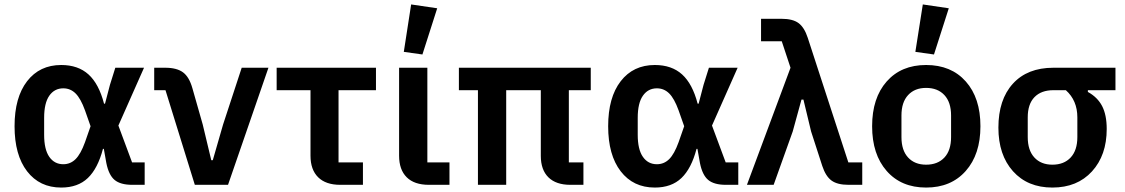

<svg xmlns="http://www.w3.org/2000/svg" viewBox="-20 -824 5016 856"><path d="M252.9 12.2Q156.7 12.2 100.8 -60.3Q44.9 -132.8 44.9 -261.2Q44.9 -389.6 100.8 -461.9Q156.7 -534.2 252.9 -534.2Q328.1 -534.2 374.5 -492.2Q420.9 -450.2 443.8 -361.8H448.2L470.2 -445.8L494.1 -522H622.1L507.8 -264.2L568.8 -100.1H625V0H569.8Q517.1 0 491 -21.7Q464.8 -43.5 454.1 -97.2L442.9 -160.2H439Q416 -72.8 371.6 -30.3Q327.1 12.2 252.9 12.2ZM262.2 -91.8Q293.9 -91.8 316.9 -114.5Q339.8 -137.2 358.9 -189.9L383.8 -261.2L358.9 -332Q339.8 -384.8 316.9 -407.5Q293.9 -430.2 262.2 -430.2Q222.7 -430.2 199.7 -397.2Q176.8 -364.3 176.8 -298.8V-223.1Q176.8 -157.7 199.7 -124.8Q222.7 -91.8 262.2 -91.8Z M848.6 0 717.8 -421.9H667.5V-522H716.8Q768.1 -522 795.9 -501.5Q823.7 -481 837.9 -430.2L883.8 -269L921.9 -109.9H928.7L974.6 -269L1057.6 -522H1176.8L996.6 0Z M1496.6 0Q1432.6 0 1398.4 -33.7Q1364.3 -67.4 1364.3 -129.9V-421.9H1213.4V-522H1656.2V-421.9H1489.3V-100.1H1598.1V0Z M1863.3 -581.1 1780.3 -592.8 1813 -804.2 1929.2 -787.1ZM1892.1 0Q1827.1 0 1793.2 -33.7Q1759.3 -67.4 1759.3 -129.9V-522H1885.3V-100.1H1983.9V0Z M2110.8 0V-421.9H2025.9V-522H2613.8V-421.9H2516.1V-100.1H2581.1V0H2522.9Q2459 0 2425 -33.4Q2391.1 -66.9 2391.1 -128.9V-421.9H2236.8V0Z M2899.4 12.2Q2803.2 12.2 2747.3 -60.3Q2691.4 -132.8 2691.4 -261.2Q2691.4 -389.6 2747.3 -461.9Q2803.2 -534.2 2899.4 -534.2Q2974.6 -534.2 3021 -492.2Q3067.4 -450.2 3090.3 -361.8H3094.7L3116.7 -445.8L3140.6 -522H3268.6L3154.3 -264.2L3215.3 -100.1H3271.5V0H3216.3Q3163.6 0 3137.5 -21.7Q3111.3 -43.5 3100.6 -97.2L3089.4 -160.2H3085.4Q3062.5 -72.8 3018.1 -30.3Q2973.6 12.2 2899.4 12.2ZM2908.7 -91.8Q2940.4 -91.8 2963.4 -114.5Q2986.3 -137.2 3005.4 -189.9L3030.3 -261.2L3005.4 -332Q2986.3 -384.8 2963.4 -407.5Q2940.4 -430.2 2908.7 -430.2Q2869.1 -430.2 2846.2 -397.2Q2823.2 -364.3 2823.2 -298.8V-223.1Q2823.2 -157.7 2846.2 -124.8Q2869.1 -91.8 2908.7 -91.8Z M3310.1 0 3504.4 -522 3465.3 -640.1H3373V-740.2H3464.4Q3514.2 -740.2 3540 -721.2Q3565.9 -702.1 3581.1 -655.8L3762.2 -100.1H3824.2V0H3763.2Q3713.4 0 3687.3 -19Q3661.1 -38.1 3646 -84L3596.2 -237.8L3562 -379.9H3553.2L3514.2 -237.8L3429.2 0Z M4144 -581.1 4061 -592.8 4094.2 -804.2 4210 -787.1ZM4108.9 12.2Q3998 12.2 3933.1 -61.8Q3868.2 -135.7 3868.2 -261.2Q3868.2 -387.2 3933.1 -460.7Q3998 -534.2 4108.9 -534.2Q4220.7 -534.2 4285.9 -460.7Q4351.1 -387.2 4351.1 -261.2Q4351.1 -135.7 4285.6 -61.8Q4220.2 12.2 4108.9 12.2ZM4108.9 -89.8Q4160.6 -89.8 4190.4 -121.6Q4220.2 -153.3 4220.2 -212.9V-309.1Q4220.2 -368.2 4190.4 -400.1Q4160.6 -432.1 4108.9 -432.1Q4058.1 -432.1 4028.6 -400.1Q3999 -368.2 3999 -309.1V-212.9Q3999 -153.8 4028.6 -121.8Q4058.1 -89.8 4108.9 -89.8Z M4671.9 12.2Q4561.5 12.2 4496.3 -60.5Q4431.2 -133.3 4431.2 -254.9Q4431.2 -379.9 4495.8 -450.9Q4560.5 -522 4676.3 -522H4953.1V-421.9H4830.1V-414.1Q4873 -390.6 4893.6 -351.1Q4914.1 -311.5 4914.1 -249Q4914.1 -131.8 4848.4 -59.8Q4782.7 12.2 4671.9 12.2ZM4671.9 -89.8Q4723.6 -89.8 4753.4 -121.8Q4783.2 -153.8 4783.2 -212.9V-300.8Q4783.2 -376 4731.9 -421.9H4676.3Q4622.1 -421.9 4592 -390.9Q4562 -359.9 4562 -300.8V-212.9Q4562 -153.8 4591.6 -121.8Q4621.1 -89.8 4671.9 -89.8Z"/></svg>

Font: Anuphan SemiBold
Style: Bold
Weight: 600
Designer: Mike Abbink, Paul van der Laan, Pieter van Rosmalen, Mint Tantisuwanna
Foundry: Bold Monday; Cadson Demak
Version: Version 3.002;hotconv 1.0.109;makeotfexe 2.5.65596